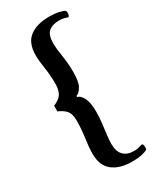

<svg xmlns="http://www.w3.org/2000/svg" viewBox="-230 -814 873 1060"><g transform="rotate(-30 206.0 -284.5)"><path d="M282 177Q202 177 156.5 141.5Q111 106 111 30Q111 -11 119 -65Q127 -119 127 -172Q127 -215 111 -235Q95 -255 60 -270V-306Q97 -321 112 -344Q127 -367 127 -408Q127 -464 119 -513Q111 -562 111 -598Q111 -676 156.5 -711Q202 -746 282 -746Q318 -746 343 -740Q368 -734 377 -728Q381 -726 381.5 -717Q382 -708 380 -700Q378 -692 372 -690Q359 -695 346 -697.5Q333 -700 317 -700Q275 -700 251.5 -679.5Q228 -659 228 -608Q228 -572 236.5 -520.5Q245 -469 245 -416Q245 -353 229.5 -325.5Q214 -298 194 -291V-285Q216 -278 230.5 -248.5Q245 -219 245 -162Q245 -129 241 -93Q237 -57 232.5 -23.5Q228 10 228 35Q228 83 251.5 107Q275 131 317 131Q333 131 346 128Q359 125 372 121Q378 122 380 130.5Q382 139 381.5 148Q381 157 377 159Q368 165 343 171Q318 177 282 177Z"/></g></svg>

Font: Arima SemiBold
Style: Regular
Weight: 600
Designer: Joana Correia and Natanael Gama
Foundry: NDISCOVER
Version: Version 1.101;gftools[0.9.23]